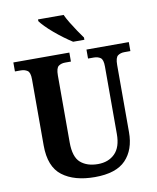

<svg xmlns="http://www.w3.org/2000/svg" viewBox="-100 -1008 897 1094"><g transform="rotate(-10 349.0 -460.5)"><path d="M360 10Q241 10 172 -42.5Q103 -95 103 -218V-601Q103 -641 87 -651.5Q71 -662 49 -662H15V-714H339V-662H305Q283 -662 267.5 -651Q252 -640 252 -597V-210Q252 -125 289.5 -92.5Q327 -60 390 -60Q451 -60 488 -97Q525 -134 525 -210V-601Q525 -641 509.5 -651.5Q494 -662 471 -662H438V-714H683V-662H648Q626 -662 610.5 -651Q595 -640 595 -597V-208Q595 -107 539 -48.5Q483 10 360 10ZM371 -771Q349 -785 322.5 -804.5Q296 -824 270 -846Q244 -868 224.5 -888Q205 -908 196 -921V-931H344Q354 -909 370.5 -882Q387 -855 404.5 -829Q422 -803 436 -784V-771Z"/></g></svg>

Font: Noto Serif Thai SemiCondensed
Style: Bold
Weight: 700
Width: 4
Designer: Monotype Design Team
Foundry: Monotype Imaging Inc.
Version: Version 2.002; ttfautohint (v1.8.4.7-5d5b)